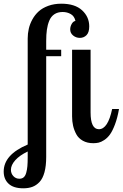

<svg xmlns="http://www.w3.org/2000/svg" viewBox="-104 -769 664 1039"><path d="M227.1 -464.8H146V80.1Q146 128.9 136.7 163.1Q127.4 197.3 109.9 215.8Q92.3 234.4 71 242.2Q49.8 250 22 250Q-30.8 250 -57.4 225.3Q-84 200.7 -84 159.2Q-84 67.9 45.9 13.2V-561Q45.9 -587.9 51.8 -613.5Q57.6 -639.2 71.3 -664.1Q85 -689 105.5 -707.5Q126 -726.1 157.5 -737.5Q189 -749 228 -749Q301.3 -749 340.1 -713.4Q378.9 -677.7 378.9 -626Q378.9 -593.8 364.3 -578.9Q349.6 -564 328.1 -564Q307.6 -564 291.7 -576.9Q275.9 -589.8 275.9 -609.9Q275.9 -625 283.9 -639.4Q292 -653.8 304.2 -655.8Q298.8 -681.2 279.3 -692.6Q259.8 -704.1 234.9 -704.1Q208.5 -704.1 190.2 -691.9Q171.9 -679.7 162.6 -657Q153.3 -634.3 149.7 -608.2Q146 -582 146 -547.9V-500H227.1ZM286.1 -500H386.2V-160.2Q386.2 -69.8 431.2 -69.8Q480 -69.8 502.9 -179.2H540Q531.7 -131.3 518.3 -95.9Q504.9 -60.5 491.2 -41.5Q477.5 -22.5 460.2 -11.2Q442.9 0 429.7 2.9Q416.5 5.9 400.9 5.9Q368.2 5.9 344.5 -7.3Q320.8 -20.5 308.8 -42.7Q296.9 -64.9 291.5 -88.6Q286.1 -112.3 286.1 -139.2ZM45.9 82V50.8Q2 71.8 -21.5 98.1Q-44.9 124.5 -44.9 149.9Q-44.9 169.9 -31.7 184.1Q-18.6 198.2 1 198.2Q15.1 198.2 24.2 190.4Q33.2 182.6 37.8 166.3Q42.5 149.9 44.2 130.4Q45.9 110.8 45.9 82Z"/></svg>

Font: Lobster Two
Style: Regular
Weight: 400
Designer: Pablo Impallari
Foundry: Pablo Impallari. www.impallari.com
Version: Version 1.006